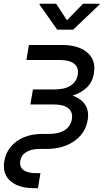

<svg xmlns="http://www.w3.org/2000/svg" viewBox="-36 -775 571 999"><path d="M139.6 204.1Q85.9 204.1 48.8 186.8Q11.7 169.4 -4.6 137.7Q-21 106 -13.7 63Q-6.3 20 20.3 -11.7Q46.9 -43.5 88.6 -60.8Q130.4 -78.1 182.6 -78.1H218.3Q270 -78.1 301 -98.1Q332 -118.2 337.9 -154.3Q344.2 -191.4 319.8 -211.4Q295.4 -231.4 243.7 -231.4H122.1L135.3 -309.6H249Q300.8 -309.6 331.5 -329.6Q362.3 -349.6 368.7 -386.7Q374.5 -423.3 350.1 -443.1Q325.7 -462.9 274.4 -462.9H101.6L114.3 -541H287.1Q345.2 -541 384.8 -522.9Q424.3 -504.9 442.4 -472.2Q460.4 -439.5 452.6 -394Q445.8 -348.6 415.8 -319.8Q385.7 -291 340.8 -277.3Q295.9 -263.7 241.2 -263.7H127.4L132.3 -291H253.9Q308.1 -291 348.4 -275.1Q388.7 -259.3 408.2 -228.3Q427.7 -197.3 420.4 -151.4Q413.1 -105 384 -71Q355 -37.1 309.3 -18.6Q263.7 0 205.6 0H169.9Q126.5 0 100.3 16.4Q74.2 32.7 69.3 63Q64.5 93.3 85.9 109.6Q107.4 126 152.3 126H174.3L161.6 204.1ZM256.3 -755.4 312.5 -669.4 396 -755.4H482.4L481.9 -751.5L344.7 -620.6H261.7L169.4 -751.5L170.4 -755.4Z"/></svg>

Font: Inter 17pt
Style: Italic
Weight: 400
Italic angle: -9.3988°
Version: Version 4.001;git-66647c0bb